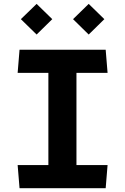

<svg xmlns="http://www.w3.org/2000/svg" viewBox="-20 -992 660 1012"><path d="M83 0H537L547 -122H383V-608H547L537 -730H83L73 -608H235V-122H73ZM173 -810 255.5 -891 173 -971.5 90 -891ZM447.5 -810 530 -891 447.5 -971.5 365 -891Z"/></svg>

Font: Monaspace Krypton
Style: Bold
Weight: 700
Designer: Riley Cran & the Lettermatic Team
Foundry: Lettermatic
Version: Version 1.200 (Monaspace Krypton)